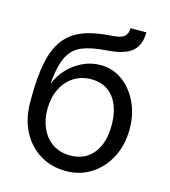

<svg xmlns="http://www.w3.org/2000/svg" viewBox="-110 -817 814 917"><g transform="rotate(15 297.0 -358.5)"><path d="M299.3 11.7Q229 11.7 172.9 -21.7Q116.7 -55.2 83.7 -117.2Q50.8 -179.2 50.8 -264.6V-283.2Q50.8 -388.7 65.9 -460.7Q81.1 -532.7 115 -576.9Q148.9 -621.1 204.8 -642.6Q260.7 -664.1 341.8 -668.9Q391.1 -671.9 406.7 -686.3Q422.4 -700.7 422.4 -727.5H500.5Q500.5 -666.5 465.3 -634.3Q430.2 -602.1 341.8 -595.7Q268.1 -590.8 222.2 -572.8Q176.3 -554.7 152.8 -509.3Q129.4 -463.9 122.1 -376.5H124.5Q139.2 -414.6 169.7 -447.3Q200.2 -480 241.9 -500.2Q283.7 -520.5 331.5 -520.5Q390.6 -520.5 438.5 -486.1Q486.3 -451.7 514.6 -392.8Q543 -334 543 -259.8Q543 -182.6 511.5 -121.1Q480 -59.6 424.8 -23.9Q369.6 11.7 299.3 11.7ZM300.3 -65.4Q372.6 -65.4 413.8 -116.2Q455.1 -167 455.1 -255.4Q455.1 -342.8 415.8 -393.1Q376.5 -443.4 304.7 -443.4Q255.9 -443.4 218.3 -418.9Q180.7 -394.5 159.7 -351.1Q138.7 -307.6 138.7 -251Q138.7 -197.8 158.2 -155.8Q177.7 -113.8 213.9 -89.6Q250 -65.4 300.3 -65.4Z"/></g></svg>

Font: Inter
Style: Regular
Weight: 400
Designer: Rasmus Andersson
Foundry: rsms
Version: Version 4.001;git-9221beed3